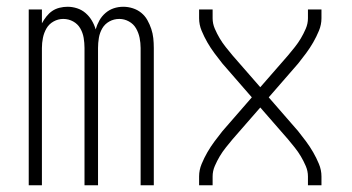

<svg xmlns="http://www.w3.org/2000/svg" viewBox="-20 -548 1040 568"><path d="M65 0V-520H104V-479Q110 -490 117.5 -499.5Q125 -509 134.5 -515.5Q144 -522 156 -525Q168 -528 180 -528Q194 -528 208 -523.5Q222 -519 233 -509.5Q244 -500 251.5 -487.5Q259 -475 263 -461Q267 -475 274 -487.5Q281 -500 292 -509.5Q303 -519 316.5 -523.5Q330 -528 345 -528Q359 -528 373 -523.5Q387 -519 398 -510Q409 -501 416 -488.5Q423 -476 427.5 -462.5Q432 -449 433.5 -435Q435 -421 435 -406V0H396V-406Q396 -421 393 -436Q390 -451 382.5 -464Q375 -477 361.5 -484.5Q348 -492 333 -492Q317 -492 303.5 -484.5Q290 -477 282.5 -464Q275 -451 272.5 -436Q270 -421 270 -406V0H230V-406Q230 -421 227.5 -436Q225 -451 217.5 -464Q210 -477 196.5 -484.5Q183 -492 167 -492Q152 -492 138.5 -484.5Q125 -477 117.5 -464Q110 -451 107 -436Q104 -421 104 -406V0Z M569 0V-26Q569 -45 576.5 -63Q584 -81 593.5 -97.5Q603 -114 614.5 -129.5Q626 -145 638 -160L725 -260L638 -360Q626 -375 614.5 -390.5Q603 -406 593.5 -422.5Q584 -439 576.5 -457Q569 -475 569 -494V-520H609V-494Q609 -478 615.5 -463Q622 -448 630 -434.5Q638 -421 648 -408.5Q658 -396 668 -384L750 -290L832 -384Q842 -396 852 -408.5Q862 -421 870 -434.5Q878 -448 884.5 -463Q891 -478 891 -494V-520H931V-494Q931 -475 923.5 -457Q916 -439 906.5 -422.5Q897 -406 885.5 -390.5Q874 -375 862 -360L775 -260L862 -160Q874 -145 885.5 -129.5Q897 -114 906.5 -97.5Q916 -81 923.5 -63Q931 -45 931 -26V0H891V-26Q891 -42 884.5 -57Q878 -72 870 -85.5Q862 -99 852 -111.5Q842 -124 832 -136L750 -230L668 -136Q658 -124 648 -111.5Q638 -99 630 -85.5Q622 -72 615.5 -57Q609 -42 609 -26V0Z"/></svg>

Font: Iosevka Term Curly Extralight
Style: Regular
Weight: 200
Designer: Belleve Invis
Foundry: Belleve Invis
Version: Version 32.3.0